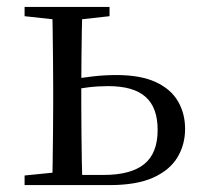

<svg xmlns="http://www.w3.org/2000/svg" viewBox="-20 -536 575 556"><path d="M174.7 0V-29.4H280Q358.8 -29.4 397.7 -60.8Q436.5 -92.3 436.5 -159.7Q436.5 -224.7 401.4 -255.6Q366.4 -286.6 293.8 -286.6Q264.2 -286.6 236.1 -283.2Q208 -279.8 178.9 -273.8V-304.8Q212.8 -310.5 247.6 -314.6Q282.3 -318.7 316.4 -318.7Q387 -318.7 430.9 -298.4Q474.7 -278.1 495.3 -242.8Q516 -207.5 516 -162.8Q516 -117.1 493.8 -80.3Q471.7 -43.4 423.7 -21.7Q375.7 0 297.3 0ZM131 0Q132 -24.4 132.5 -65.3Q133 -106.3 133.5 -150.3Q134 -194.3 134 -228.5V-288.3Q134 -321.7 133.5 -365.7Q133 -409.7 132.5 -450.7Q132 -491.8 131 -516H218.7Q217.7 -491.8 217 -450.7Q216.4 -409.7 215.9 -365.7Q215.4 -321.7 215.4 -287.5V-228.5Q215.4 -194.3 215.9 -150.3Q216.4 -106.3 217 -65.3Q217.7 -24.4 218.7 0ZM51.2 -489.1V-516H297.2V-489.1L191.6 -477.4H158.6ZM51.2 0V-27.8L158.6 -38.6H177.3V0Z"/></svg>

Font: Noto Serif SC ExtraLight
Style: Regular
Weight: 200
Designer: Ryoko NISHIZUKA 西塚涼子 (kana & ideographs); Frank Grießhammer (Latin, Greek & Cyrillic); Wenlong ZHANG 张文龙 (bopomofo); San
Foundry: Adobe
Version: Version 2.002-H1;hotconv 1.1.0;makeotfexe 2.6.0